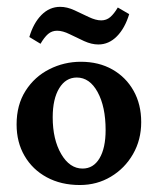

<svg xmlns="http://www.w3.org/2000/svg" viewBox="-20 -527 455 553"><path d="M210 5.9Q155.8 5.9 114.7 -16.4Q73.7 -38.6 50.8 -77.9Q27.8 -117.2 27.8 -168.5Q27.8 -225.1 53.7 -265.6Q79.6 -306.2 122.1 -327.6Q164.6 -349.1 212.9 -349.1Q264.6 -349.1 303.7 -326.9Q342.8 -304.7 364.7 -265.6Q386.7 -226.6 386.7 -175.3Q386.7 -124 363 -83Q339.4 -42 299.3 -18.1Q259.3 5.9 210 5.9ZM217.8 -41.5Q249 -41.5 266.6 -71Q284.2 -100.6 284.2 -152.3Q284.2 -219.7 261.2 -261.7Q238.3 -303.7 201.2 -303.7Q169.4 -303.7 150.6 -272.9Q131.8 -242.2 131.8 -189Q131.8 -125.5 156.2 -83.5Q180.7 -41.5 217.8 -41.5ZM319.3 -505.4 352.1 -486.3Q339.8 -445.8 316.7 -422.4Q293.5 -398.9 263.2 -398.9Q243.7 -398.9 222.2 -408.7Q200.7 -418.5 180.7 -428.5Q160.6 -438.5 144.5 -438.5Q129.4 -438.5 118.4 -429Q107.4 -419.4 96.7 -400.9L64.5 -420.4Q76.2 -460.4 99.4 -483.9Q122.6 -507.3 153.3 -507.3Q172.9 -507.3 194.1 -497.6Q215.3 -487.8 235.6 -478Q255.9 -468.3 271.5 -468.3Q286.6 -468.3 297.6 -477.8Q308.6 -487.3 319.3 -505.4Z"/></svg>

Font: Lateef SemiBold
Style: Regular
Weight: 600
Designer: SIL International
Foundry: SIL International
Version: Version 4.200